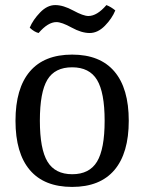

<svg xmlns="http://www.w3.org/2000/svg" viewBox="-20 -728 568 756"><path d="M137 -253Q137 -141 167 -91.5Q197 -42 264.5 -42Q332 -42 362 -91.5Q392 -141 392 -252.5Q392 -364 362 -413.5Q332 -463 264 -463Q196 -463 166.5 -414Q137 -365 137 -253ZM430.5 -58.5Q374 8 264 8Q154 8 97.5 -58.5Q41 -125 41 -252.5Q41 -380 97.5 -446.5Q154 -513 264 -513Q374 -513 430.5 -446.5Q487 -380 487 -252.5Q487 -125 430.5 -58.5ZM328 -665Q362 -665 399 -708Q417 -701 434 -687Q421 -655 393 -626.5Q365 -598 333 -598Q301 -598 262 -619.5Q223 -641 202 -641Q169 -641 132 -598Q115 -602 97 -619Q110 -650 138 -679Q166 -708 197.5 -708Q229 -708 268.5 -686.5Q308 -665 328 -665Z"/></svg>

Font: Cambo
Style: Regular
Weight: 400
Designer: Carolina Giovagnoli, Andres Torresi
Foundry: Carolina Giovagnoli, Andres Torresi
Version: Version 2.001